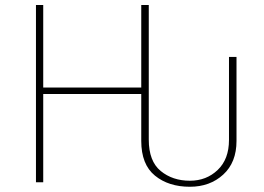

<svg xmlns="http://www.w3.org/2000/svg" viewBox="-20 -710 1030 748"><path d="M120.1 0V-690.4H148.4V-369.1H530.3V-690.4H559.6V-166Q559.6 -82 606 -43.9Q652.3 -5.9 719.7 -5.9Q784.2 -5.9 828.1 -47.9Q872.1 -89.8 872.1 -165V-488.3H901.4V-161.1Q901.4 -77.1 849.6 -29.8Q797.9 17.6 719.7 17.6Q636.7 17.6 583.5 -25.9Q530.3 -69.3 530.3 -161.1V-343.8H148.4V0Z"/></svg>

Font: Gothic A1 Thin
Style: Regular
Weight: 250
Designer: HanYang I&C Co.,Ltd.
Foundry: HanYang I&C Co.,Ltd.
Version: Version 2.50